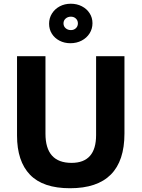

<svg xmlns="http://www.w3.org/2000/svg" viewBox="-20 -1003 763 1035"><path d="M244.6 -875Q244.6 -905.3 260 -929.9Q275.4 -954.6 302 -968.8Q328.6 -982.9 361.8 -982.9Q394.5 -982.9 421.1 -969.2Q447.8 -955.6 463.1 -931.6Q478.5 -907.7 478.5 -877.9Q478.5 -847.7 462.9 -823Q447.3 -798.3 420.2 -784.2Q393.1 -770 359.4 -770Q327.1 -770 300.8 -783.7Q274.4 -797.4 259.5 -821.3Q244.6 -845.2 244.6 -875ZM399.9 -877Q399.9 -892.6 389.2 -902.8Q378.4 -913.1 362.3 -913.1Q345.2 -913.1 333.7 -902.8Q322.3 -892.6 322.3 -877Q322.3 -861.3 333.7 -851.1Q345.2 -840.8 362.3 -840.8Q378.4 -840.8 389.2 -851.1Q399.9 -861.3 399.9 -877ZM71.8 -272V-700.2H225.1V-282.2Q225.1 -125 365.7 -125Q498 -125 498 -274.9V-700.2H650.9V-283.2Q650.9 11.7 357.4 11.7Q211.9 11.7 141.8 -61Q71.8 -133.8 71.8 -272Z"/></svg>

Font: Selawik
Style: Bold
Weight: 700
Designer: Aaron Bell
Foundry: Microsoft Corporation
Version: Version 1.01